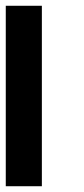

<svg xmlns="http://www.w3.org/2000/svg" viewBox="-20 -645 290 665"><path d="M0 0V-625H125V0Z"/></svg>

Font: Galmuri7 Regular
Style: Regular
Weight: 400
Designer: Lee Minseo (quiple)
Version: Version 2.399;hotconv 1.1.1;makeotfexe 2.6.0 DEVELOPMENT